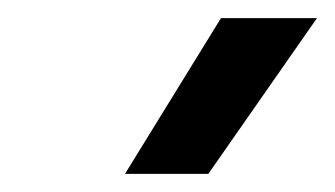

<svg xmlns="http://www.w3.org/2000/svg" viewBox="-20 -773 370 212"><path d="M224 -753H330L210 -581H118Z"/></svg>

Font: Prompt
Style: Italic
Weight: 400
Italic angle: -12°
Designer: Katatrad Team
Foundry: CadsonDemak
Version: Version 1.001